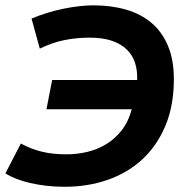

<svg xmlns="http://www.w3.org/2000/svg" viewBox="-20 -695 691 728"><path d="M177.7 -391.6H500Q501.5 -426.8 492.2 -456.1Q482.9 -485.4 461.2 -506.8Q439.5 -528.3 404.5 -540.3Q369.6 -552.2 319.8 -552.2Q270 -552.2 224.1 -543Q178.2 -533.7 130.9 -510.7L99.6 -624.5Q129.4 -637.2 160.9 -646.7Q192.4 -656.2 222.9 -662.4Q253.4 -668.5 281.5 -671.6Q309.6 -674.8 333 -674.8Q400.9 -674.8 457.3 -658.7Q513.7 -642.6 554.2 -608.4Q594.7 -574.2 616.9 -521.2Q639.2 -468.3 639.2 -394.5Q639.2 -293.9 606.9 -217.5Q574.7 -141.1 518.6 -89.8Q462.4 -38.6 387.2 -12.7Q312 13.2 225.6 13.2Q189 13.2 155.3 9.3Q121.6 5.4 92.8 -1.5Q64 -8.3 40.5 -17.6Q17.1 -26.9 0.5 -37.6L59.1 -150.9Q78.6 -140.1 98.1 -132.6Q117.7 -125 138.7 -119.9Q159.7 -114.7 182.9 -112.3Q206.1 -109.9 232.4 -109.9Q272 -109.9 311 -119.1Q350.1 -128.4 383.5 -148.9Q417 -169.4 442.1 -201.9Q467.3 -234.4 479.5 -280.8H156.2Z"/></svg>

Font: PT Astra Sans
Style: Bold Italic
Weight: 700
Italic angle: -16°
Designer: A.Korolkova, I. Chaeva
Foundry: ParaType Ltd
Version: Version 1.002W